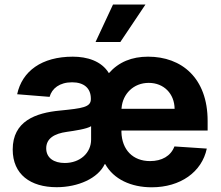

<svg xmlns="http://www.w3.org/2000/svg" viewBox="-20 -797 954 828"><path d="M224.4 10.3C317.1 10.3 402.7 -28.1 431.5 -89.1H433.9C470.2 -24.1 545.1 10.7 634.2 10.7C757.8 10.7 850.5 -55 871.8 -156.2L732.2 -165.5C716.6 -123.9 677.6 -102.3 627.1 -102.3C553.3 -102.3 505.7 -150.6 503.6 -228L503.9 -234H875.4V-275.6C875.4 -460.9 763.1 -552.6 618.6 -552.6C548.7 -552.6 492.2 -529.8 449.6 -481.5C417.3 -534.8 354.4 -552.6 294 -552.6C159.8 -552.6 75.3 -490.1 54 -390.6L193.9 -379.3C203.8 -415.5 236.9 -442.1 290.8 -442.1C342.3 -442.1 371.8 -416.5 371.8 -371.4V-369.3C371.8 -334.5 334.9 -329.9 239.7 -320.3C132.1 -310.4 34.8 -273.8 34.8 -152.3C34.8 -44.7 111.5 10.3 224.4 10.3ZM179.3 -157.3C179.3 -199.9 214.5 -220.9 267.8 -228.3C300.8 -233 354.8 -240.8 372.9 -252.8V-195C372.9 -137.8 325.6 -94.1 259.2 -94.1C212.7 -94.1 179.3 -115.8 179.3 -157.3ZM392 -615.8H498.9L607.2 -777.3H467.3ZM503.9 -327.8 504.3 -331.7C509.2 -391.7 555.4 -439.6 621.4 -439.6C686.8 -439.6 732.2 -392.8 733 -327.8Z"/></svg>

Font: Margiela Sans
Style: Bold
Weight: 700
Designer: Stefan Endress, Andreas Faust
Version: Version 1.100;FEAKit 1.0